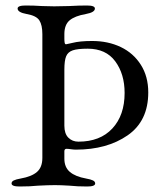

<svg xmlns="http://www.w3.org/2000/svg" viewBox="-20 -673 599 698"><path d="M22 -6Q22 -13 30 -17Q38 -21 55 -24Q95 -31 114.5 -48Q134 -65 134 -99V-549Q134 -582 123 -599Q112 -616 77 -622Q44 -628 44 -642Q44 -653 73 -653Q103 -653 133 -651L177 -650L231 -651Q267 -653 296 -653Q325 -653 325 -642Q325 -628 292 -622Q252 -615 233 -599Q214 -583 214 -549V-532Q214 -524 215 -518Q216 -512 220 -512Q227 -513 234 -515Q241 -517 243 -517Q270 -524 315 -524Q373 -524 419 -502Q465 -480 492 -437.5Q519 -395 519 -337Q519 -233 444 -181Q369 -129 256 -129Q248 -129 238 -130.5Q228 -132 222 -132Q214 -132 214 -123V-96Q214 -65 234 -48Q254 -31 293 -24Q310 -21 318 -17Q326 -13 326 -6Q326 5 297 5Q260 5 233 2Q201 0 180 0Q156 0 118 2Q90 5 51 5Q22 5 22 -6ZM433 -335Q433 -404 399 -450Q365 -496 299 -496Q262 -496 244.5 -490Q227 -484 220.5 -468.5Q214 -453 214 -420V-216Q214 -187 228.5 -172.5Q243 -158 265 -158Q344 -158 388.5 -206Q433 -254 433 -335Z"/></svg>

Font: EB Garamond
Style: Regular
Weight: 400
Designer: Georg Duffner and Octavio Pardo
Foundry: Georg Duffner
Version: Version 1.000; ttfautohint (v1.6)